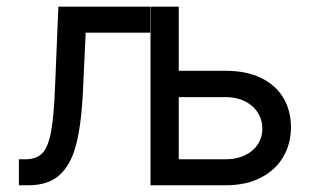

<svg xmlns="http://www.w3.org/2000/svg" viewBox="-20 -550 926 570"><path d="M36.1 -77.1H55.7Q88.4 -77.1 105.7 -95.2Q123 -113.3 131.6 -159.2Q140.1 -205.1 143.6 -295.9L153.3 -530.3H425.8V-453.1H234.4L225.6 -264.6Q220.2 -172.4 204.6 -115.5Q189 -58.6 155.5 -29.3Q122.1 0 64.5 0H36.1ZM843.8 -171.9Q843.8 -123.5 821 -84.5Q798.3 -45.4 754.6 -22.7Q710.9 0 650.4 0H426.8V-530.3H510.7V-339.8H650.4Q711.4 -339.8 755.1 -318.6Q798.8 -297.4 821.3 -259.3Q843.8 -221.2 843.8 -171.9ZM650.4 -77.1Q681.6 -77.1 706.3 -88.6Q731 -100.1 744.9 -120.8Q758.8 -141.6 758.8 -168Q758.8 -194.8 744.9 -216.3Q731 -237.8 706.3 -249.8Q681.6 -261.7 650.4 -261.7H510.7V-77.1Z"/></svg>

Font: Pretendard JP
Style: Regular
Weight: 400
Designer: Base glyphs from Inter by Rasmus Andersson; Hangeul glyphs from Noto Sans CJK(Source Han Sans) by Jang Soo-young and Kan
Foundry: Kil Hyung-jin
Version: Version 1.309